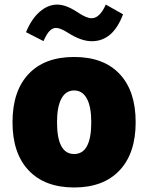

<svg xmlns="http://www.w3.org/2000/svg" viewBox="-20 -807 640 832"><path d="M92.8 -667.5Q115.7 -724.1 151.6 -755.6Q187.5 -787.1 228 -787.1Q266.6 -787.1 316.9 -753.4Q354.5 -728 377 -728Q412.1 -728 438.5 -787.1L513.2 -745.1Q469.7 -628.4 377.9 -628.4Q332 -628.4 275.9 -664.1Q241.7 -686 223.1 -686Q207.5 -686 194.8 -672.9Q182.1 -659.7 168.5 -628.9ZM301.3 -560.1Q429.2 -560.1 498.5 -486.3Q567.9 -412.6 567.9 -277.3Q567.9 -142.6 498 -68.6Q428.2 5.4 301.3 5.4Q174.3 5.4 104.2 -68.6Q34.2 -142.6 34.2 -277.3Q34.2 -412.6 103.8 -486.3Q173.3 -560.1 301.3 -560.1ZM301.3 -415Q265.1 -415 246.1 -379.6Q227.1 -344.2 227.1 -277.3Q227.1 -139.6 301.3 -139.6Q375.5 -139.6 375.5 -277.3Q375.5 -344.2 356.4 -379.6Q337.4 -415 301.3 -415Z"/></svg>

Font: Estedad-FD Black
Style: Regular
Weight: 900
Designer: Amin Abedi
Version: Version 7.3